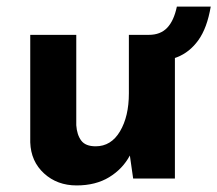

<svg xmlns="http://www.w3.org/2000/svg" viewBox="-20 -543 661 584"><path d="M213 21Q154 21 114 -15.5Q74 -52 72 -110V-437H212V-162Q214 -133 227 -115.5Q240 -98 271 -98Q318 -98 345 -143.5Q372 -189 372 -259V-437H512V0H385L375 -70Q353 -29 312 -4Q271 21 213 21ZM433 -437Q468 -437 488.5 -458.5Q509 -480 518 -523H621Q610 -458 583.5 -421Q557 -384 518.5 -369Q480 -354 433 -354Z"/></svg>

Font: Reem Kufi
Style: Bold
Weight: 700
Designer: Khaled Hosny
Version: Version 1.001